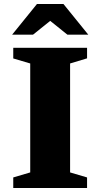

<svg xmlns="http://www.w3.org/2000/svg" viewBox="-20 -936 500 956"><path d="M413.5 -52.5V0H46V-52.5L130.5 -77.5V-620L46 -645V-698H413.5V-645.5L329 -620V-77.5ZM212.5 -846H247.5L144.5 -763.5H40.5L164 -916H296L419.5 -763.5H315.5Z"/></svg>

Font: Newsreader 9pt
Style: Bold
Weight: 700
Designer: Hugues Gentile
Foundry: Production Type
Version: Version 1.003